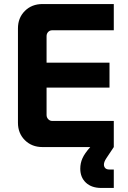

<svg xmlns="http://www.w3.org/2000/svg" viewBox="-20 -720 628 940"><path d="M188 0Q135.7 0 101.8 -33.7Q67.9 -67.4 67.9 -119.1V-581.1Q67.9 -632.8 101.8 -666.5Q135.7 -700.2 188 -700.2H537.1V-571.8H235.8Q223.6 -571.8 215.8 -563.5Q208 -555.2 208 -543V-413.1H516.1V-291H208V-157.2Q208 -145 216.1 -136.5Q224.1 -127.9 235.8 -127.9H537.1V0L501 54.2Q488.8 72.3 488.8 85.9Q488.8 95.7 495.1 102.8Q501.5 109.9 516.1 109.9H537.1V200.2H476.1Q428.2 200.2 400.6 174.3Q373 148.4 373 106Q373 78.6 383.8 54.7Q394.5 30.8 421.9 0Z"/></svg>

Font: SUSE
Style: Bold
Weight: 700
Designer: Rene Bieder
Foundry: SUSE
Version: Version 1.000